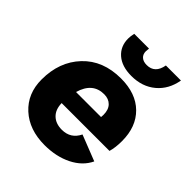

<svg xmlns="http://www.w3.org/2000/svg" viewBox="-200 -846 982 982"><g transform="rotate(45 291.0 -354.5)"><path d="M346 -555Q277 -555 238 -589Q199 -623 199 -679Q199 -695 204 -718H311Q309 -704 309 -697Q309 -675 323 -662.5Q337 -650 362 -650Q421 -650 433 -718H542Q529 -643 476.5 -599Q424 -555 346 -555ZM548 -286Q548 -239 538 -205H192Q193 -159 219 -134Q245 -109 289 -109Q353 -109 381 -167L521 -112Q494 -55 430 -23Q366 9 282 9Q171 9 102.5 -53.5Q34 -116 34 -218Q34 -346 111 -427.5Q188 -509 318 -509Q426 -509 487 -449Q548 -389 548 -286ZM314 -391Q231 -391 204 -297H385Q386 -303 386 -314Q386 -351 366.5 -371Q347 -391 314 -391Z"/></g></svg>

Font: Elaine Sans
Style: Bold Italic
Weight: 700
Italic angle: -13°
Designer: Wei Huang
Foundry: Wei Huang
Version: Version 2.001;December 24, 2019;FontCreator 12.0.0.2547 64-b